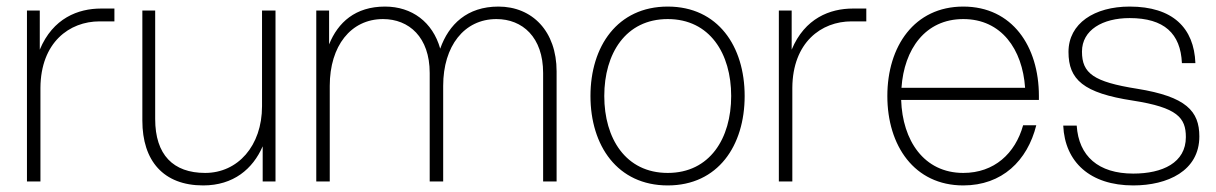

<svg xmlns="http://www.w3.org/2000/svg" viewBox="-20 -552 3700 584"><path d="M62 0H103V-285C104 -423 191 -487 283 -487H328V-526H287C218 -526 141 -497 101 -401V-520H62Z M452 -190V-520H413V-185C413 -63 477 12 598 12C690 12 749 -38 779 -107V0H818V-520H777V-229C777 -108 703 -26 604 -26C507 -26 452 -81 452 -190Z M1632 -330V0H1673V-335C1673 -457 1599 -532 1496 -532C1401 -532 1345 -478 1319 -404C1296 -485 1233 -532 1151 -532C1061 -532 1008 -484 981 -417V-520H942V0H983V-291C983 -412 1047 -494 1145 -494C1224 -494 1287 -439 1287 -330V0H1328V-291C1328 -412 1392 -494 1490 -494C1569 -494 1632 -439 1632 -330Z M2011 12C2164 12 2245 -109 2245 -260C2245 -411 2164 -532 2011 -532C1858 -532 1776 -411 1776 -260C1776 -109 1858 12 2011 12ZM1818 -260C1818 -389 1883 -494 2011 -494C2139 -494 2204 -389 2204 -260C2204 -131 2139 -26 2011 -26C1883 -26 1818 -131 1818 -260Z M2349 0H2390V-285C2391 -423 2478 -487 2570 -487H2615V-526H2574C2505 -526 2428 -497 2388 -401V-520H2349Z M2910 12C3028 12 3105 -63 3132 -171H3092C3068 -85 3004 -26 2910 -26C2790 -26 2725 -125 2721 -248H3140V-260C3140 -411 3059 -532 2910 -532C2761 -532 2679 -411 2679 -260C2679 -109 2761 12 2910 12ZM2722 -285C2730 -402 2794 -494 2910 -494C3026 -494 3090 -402 3098 -285Z M3427 12C3531 12 3628 -32 3628 -137C3628 -214 3588 -258 3439 -282C3306 -303 3271 -329 3271 -395C3271 -461 3334 -497 3416 -497C3521 -497 3571 -450 3575 -360H3616C3612 -467 3547 -532 3416 -532C3309 -532 3230 -481 3230 -394C3230 -310 3275 -269 3426 -246C3561 -225 3587 -194 3587 -135C3587 -57 3516 -24 3427 -24C3321 -24 3261 -77 3255 -170H3214C3219 -59 3296 12 3427 12Z"/></svg>

Font: Aspekta 150
Style: Regular
Weight: 150
Designer: Ivo Dolenc
Version: Version 2.000